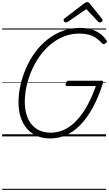

<svg xmlns="http://www.w3.org/2000/svg" viewBox="-20 -1276 1020 1796"><path d="M449 19Q380 19 325.5 -4.5Q271 -28 232.5 -72Q194 -116 173.5 -178.5Q153 -241 153 -319Q153 -397 171 -477.5Q189 -558 223 -636.5Q257 -715 306 -783Q355 -851 419.5 -903Q484 -955 561.5 -985Q639 -1015 730 -1015Q784 -1015 830.5 -1002Q877 -989 913.5 -963Q950 -937 976 -899Q983 -890 979 -882.5Q975 -875 963 -868Q953 -862 946.5 -863.5Q940 -865 929 -876Q904 -905 874 -924Q844 -943 806.5 -952.5Q769 -962 724 -962Q646 -962 578 -935Q510 -908 453 -860.5Q396 -813 351.5 -750.5Q307 -688 276 -616.5Q245 -545 228.5 -470.5Q212 -396 212 -324Q212 -256 228.5 -202.5Q245 -149 276 -111.5Q307 -74 351.5 -54.5Q396 -35 454 -35Q505 -35 553 -51.5Q601 -68 645.5 -102.5Q690 -137 731 -189Q772 -241 808.5 -311.5Q845 -382 877 -471H606Q595 -471 593.5 -478.5Q592 -486 596 -497Q600 -510 606 -515.5Q612 -521 622 -521H929Q941 -521 944 -516Q947 -511 943 -498Q900 -363 845.5 -265Q791 -167 728.5 -104Q666 -41 595.5 -11Q525 19 449 19ZM597 -1066Q588 -1066 581.5 -1073Q575 -1080 575 -1087Q575 -1093 577.5 -1096.5Q580 -1100 584 -1104L766 -1243Q775 -1250 781.5 -1253Q788 -1256 796 -1256Q803 -1256 809 -1252.5Q815 -1249 820 -1242L933 -1102Q936 -1098 937.5 -1094Q939 -1090 939 -1086Q939 -1077 930.5 -1071.5Q922 -1066 915 -1066Q909 -1066 904 -1068.5Q899 -1071 895 -1076L787 -1191L619 -1075Q612 -1070 607 -1068Q602 -1066 597 -1066ZM0 490H972V500H0ZM0 -20H972V0H0ZM0 -505H972V-500H0ZM0 -1010H972V-1000H0Z"/></svg>

Font: Playwrite AU VIC Guides
Style: Regular
Weight: 400
Designer: Veronika Burian, José Scaglione
Foundry: TypeTogether
Version: Version 1.003